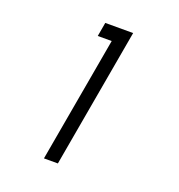

<svg xmlns="http://www.w3.org/2000/svg" viewBox="-142 -918 964 1036"><g transform="rotate(20 340.0 -400.0)"><path d="M272 -720H352L225 0H305L446 -800H286Z"/></g></svg>

Font: Gauge
Style: Italic
Weight: 400
Italic angle: -80°
Designer: Daniel Pimley
Foundry: Daniel Pimley
Version: Version 1.000;PS 001.001;hotconv 1.0.56